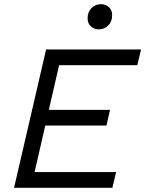

<svg xmlns="http://www.w3.org/2000/svg" viewBox="-20 -896 693 916"><path d="M47 0 200 -660H653L635 -585H262L213 -372H505L488 -297H196L145 -75H534L516 0ZM452 -756Q428 -756 413 -770.5Q398 -785 398 -808Q398 -839 416.5 -857.5Q435 -876 461 -876Q485 -876 500 -861.5Q515 -847 515 -824Q515 -793 496.5 -774.5Q478 -756 452 -756Z"/></svg>

Font: Work Sans
Style: Italic
Weight: 400
Italic angle: -13°
Designer: Wei Huang
Foundry: Wei Huang
Version: Version 2.012